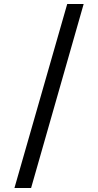

<svg xmlns="http://www.w3.org/2000/svg" viewBox="-20 -812 489 957"><path d="M315 -792H397L135 125H52Z"/></svg>

Font: hextelugu15
Style: Book
Weight: 400
Designer: Jelle Bosma - Monotype Design Team
Foundry: Monotype Imaging Inc.
Version: Version 2.003